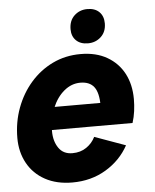

<svg xmlns="http://www.w3.org/2000/svg" viewBox="-53 -783 679 842"><g transform="rotate(-5 286.0 -362.0)"><path d="M232 14Q163 14 112.5 -13.5Q62 -41 35 -90Q8 -139 8 -201Q8 -271 31 -333Q54 -395 95.5 -442.5Q137 -490 193 -517Q249 -544 316 -544Q384 -544 432.5 -516Q481 -488 506.5 -439.5Q532 -391 532 -327Q532 -301 528.5 -274.5Q525 -248 517 -223H92L114 -323H430L380 -265Q382 -276 383 -288Q384 -300 384 -312Q384 -368 364.5 -393.5Q345 -419 304 -419Q265 -419 232.5 -392Q200 -365 181 -319Q162 -273 162 -218Q162 -174 182.5 -144Q203 -114 243 -114Q279 -114 305 -132Q331 -150 344 -177L480 -128Q445 -64 380 -25Q315 14 232 14ZM353 -588Q320 -588 301 -606.5Q282 -625 282 -656Q282 -694 305.5 -716Q329 -738 363 -738Q396 -738 415 -719.5Q434 -701 434 -669Q434 -632 410.5 -610Q387 -588 353 -588Z"/></g></svg>

Font: Radio Canada Big
Style: Bold Italic
Weight: 700
Italic angle: -12°
Designer: Étienne Aubert Bonn
Foundry: Coppers and Brasses
Version: Version 1.001